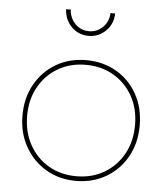

<svg xmlns="http://www.w3.org/2000/svg" viewBox="-52 -773 710 819"><g transform="rotate(5 303.0 -363.0)"><path d="M303 -517Q375 -517 432 -484Q489 -451 521.5 -392.5Q554 -334 554 -259Q554 -184 521.5 -125.5Q489 -67 432 -33.5Q375 0 303 0Q231 0 174.5 -33.5Q118 -67 85 -125.5Q52 -184 52 -259Q52 -334 85 -392.5Q118 -451 174.5 -484Q231 -517 303 -517ZM303 -497Q236 -497 184 -466.5Q132 -436 102 -382.5Q72 -329 72 -259Q72 -189 102 -135Q132 -81 184 -50.5Q236 -20 303 -20Q370 -20 422 -50.5Q474 -81 504 -135Q534 -189 534 -259Q534 -329 504 -382.5Q474 -436 422 -466.5Q370 -497 303 -497ZM218 -726Q220 -690 244 -665.5Q268 -641 303 -641Q338 -641 362.5 -665.5Q387 -690 388 -726H408Q407 -681 376.5 -651Q346 -621 303 -621Q260 -621 230 -651Q200 -681 198 -726Z"/></g></svg>

Font: Alexandria Thin
Style: Regular
Weight: 250
Designer: Mohamed Gaber
Foundry: Kief Type Foundry
Version: Version 5.100